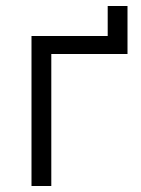

<svg xmlns="http://www.w3.org/2000/svg" viewBox="-20 -620 470 640"><path d="M85 -500H339V-600H405V-440H151V0H85Z"/></svg>

Font: PT Root UI Web
Style: Regular
Weight: 400
Designer: Vitaly Kuzmin
Foundry: ParaType Ltd.
Version: Version 1.000W